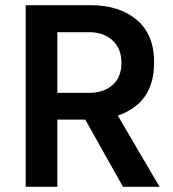

<svg xmlns="http://www.w3.org/2000/svg" viewBox="-20 -720 665 740"><path d="M79 0V-700H329Q440 -700 507 -643.5Q574 -587 574 -480Q574 -370 507 -314.5Q440 -259 329 -259H135V-362H323Q379 -362 413.5 -392Q448 -422 448 -478Q448 -533 413.5 -564.5Q379 -596 323 -596H150L201 -643V0ZM454 0 279 -312H412L595 0Z"/></svg>

Font: SUSE SemiBold
Style: Regular
Weight: 600
Designer: Rene Bieder
Foundry: SUSE
Version: Version 1.000